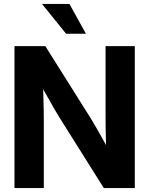

<svg xmlns="http://www.w3.org/2000/svg" viewBox="-20 -964 765 984"><path d="M54.2 0V-727.5H212.4L446.3 -355.5Q459 -335 480.5 -297.4Q502 -259.8 523.4 -220.7Q522 -263.2 521.5 -304Q521 -344.7 521 -367.7V-727.5H670.9V0H512.2L300.3 -336.9Q284.2 -361.8 258.1 -406.5Q231.9 -451.2 201.2 -506.8Q203.1 -449.7 203.9 -405.3Q204.6 -360.8 204.6 -337.4V0ZM318.8 -791 195.3 -943.8H335.9L420.4 -791Z"/></svg>

Font: Inter Display
Style: Bold
Weight: 700
Designer: Rasmus Andersson
Foundry: rsms
Version: Version 4.001;git-9221beed3